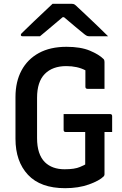

<svg xmlns="http://www.w3.org/2000/svg" viewBox="-20 -965 640 1005"><path d="M313 -368H556Q567 -368 567 -357V-274H527V-52Q527 -47 523 -42Q500 -19 445.5 0.5Q391 20 321 20Q192 20 126.5 -50Q61 -120 61 -239V-457Q61 -537 92.5 -596Q124 -655 183.5 -687.5Q243 -720 328 -720Q402 -720 450 -700Q498 -680 522 -656Q527 -651 527 -641V-500H438Q427 -500 427 -511V-597Q385 -619 327 -619Q255 -619 214.5 -578Q174 -537 174 -453V-242Q174 -157 215 -116Q253 -79 318 -79Q371 -79 398.5 -91Q426 -103 426 -104V-274H324Q313 -274 313 -285ZM255 -945H356Q364 -945 369.5 -942Q375 -939 389 -925Q400 -915 427 -889.5Q454 -864 486.5 -833Q519 -802 546 -775H452Q441 -775 436 -777Q431 -779 423 -785Q409 -796 382 -818.5Q355 -841 315 -875H308Q270 -843 241 -818.5Q212 -794 189 -775H100Q89 -775 89 -782Q89 -786 92.5 -790Q96 -794 111 -808Q128 -825 155.5 -851Q183 -877 210.5 -903Q238 -929 255 -945Z"/></svg>

Font: Recursive Mn Lnr St Med
Style: Regular
Weight: 500
Monospace: yes
Version: Version 1.079;hotconv 1.0.112;makeotfexe 2.5.65598; ttfautoh